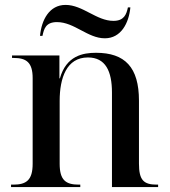

<svg xmlns="http://www.w3.org/2000/svg" viewBox="-20 -762 691 782"><path d="M407 -606C473 -606 505 -668 511 -732H501C495 -703 485 -677 442 -677C373 -677 317 -742 247 -742C181 -742 149 -681 143 -616H153C159 -644 166 -672 212 -672C283 -672 337 -606 407 -606ZM25 0H307V-10H301C248 -10 223 -28 223 -95V-351C223 -444 251 -528 338 -528C410 -528 436 -472 436 -385V0H624V-10H619C565 -10 546 -28 546 -96V-352C546 -488 489 -547 371 -547C318 -547 250 -535 224 -443H222V-536H29V-526H36C87 -526 113 -508 113 -444V-95C113 -28 87 -10 34 -10H25Z"/></svg>

Font: Noto Serif Display Medium
Style: Regular
Weight: 500
Designer: Monotype Design Team
Foundry: Monotype Imaging Inc.
Version: Version 2.009